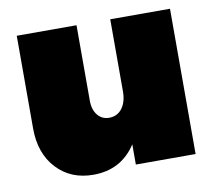

<svg xmlns="http://www.w3.org/2000/svg" viewBox="-66 -624 805 712"><g transform="rotate(-10 336.0 -268.5)"><path d="M392 -547H617V0H392V-76Q336 10 231 10Q146 10 93 -47Q40 -104 40 -198V-547H265V-263Q265 -229 281.5 -208.5Q298 -188 325 -188Q356 -188 374 -212Q392 -236 392 -276Z"/></g></svg>

Font: MontserratBlack
Style: Regular
Weight: 900
Designer: Julieta Ulanovsky
Foundry: Julieta Ulanovsky
Version: Version 4.000